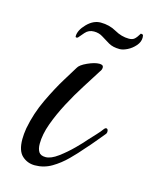

<svg xmlns="http://www.w3.org/2000/svg" viewBox="-78 -502 439 555"><g transform="rotate(15 142.0 -224.0)"><path d="M78 0Q56 0 40 -14.5Q24 -29 24 -64Q24 -79 27 -97Q36 -144 56.5 -187Q77 -230 96.5 -261.5Q116 -293 122 -303Q127 -313 148 -322.5Q169 -332 183 -332Q195 -332 195 -324Q195 -317 190 -311Q175 -287 155.5 -256.5Q136 -226 118 -192Q100 -158 88 -125Q76 -92 76 -64Q76 -49 81.5 -40Q87 -31 102 -31Q118 -31 139 -46.5Q160 -62 179.5 -81.5Q199 -101 208 -112Q218 -123 227.5 -133Q237 -143 245 -154Q248 -157 250 -157Q256 -157 256 -148Q256 -143 252 -139Q241 -126 230 -112.5Q219 -99 207 -86Q191 -67 171 -47Q151 -27 128 -13.5Q105 0 78 0ZM228 -388Q208 -388 195 -395.5Q182 -403 170.5 -410.5Q159 -418 144 -418Q128 -418 118 -406.5Q108 -395 103 -389Q96 -386 96 -391Q96 -409 115 -428.5Q134 -448 156 -448Q182 -448 203 -436Q224 -424 246 -424Q257 -424 263 -429.5Q269 -435 276 -447Q279 -447 281.5 -446Q284 -445 284 -437Q284 -424 274 -412.5Q264 -401 251 -394.5Q238 -388 228 -388Z"/></g></svg>

Font: Birthstone
Style: Regular
Weight: 400
Designer: Robert E. Leuschke
Foundry: Robert E. Leuschke
Version: Version 1.013; ttfautohint (v1.8.3)